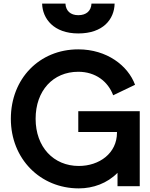

<svg xmlns="http://www.w3.org/2000/svg" viewBox="-20 -1030 829 1062"><path d="M416 12C495 12 573 -16 630 -74V0H753V-415H413V-300H627V-296C627 -182 529 -112 416 -112C276 -112 177 -217 177 -373C177 -528 273 -633 413 -633C508 -633 577 -580 606 -503L727 -561C688 -667 571 -757 413 -757C198 -757 40 -595 40 -373C40 -151 203 12 416 12ZM213 -1010C215 -927 277 -845 413 -845C550 -845 612 -923 614 -1010H486C484 -970 458 -946 413 -946C370 -946 344 -970 342 -1010Z"/></svg>

Font: Mluvka
Style: Bold
Weight: 700
Designer: Modified by Jiří Krblich, Original typeface by Gumpita Rahayu
Foundry: Gumpita Rahayu & Jiří Krblich
Version: Version 2.000;Glyphs 3.1.1 (3134)